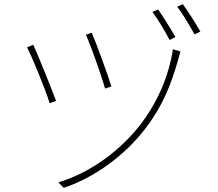

<svg xmlns="http://www.w3.org/2000/svg" viewBox="-20 -860 1040 917"><path d="M418 -704 390 -694C411 -651 468 -488 482 -437L512 -447C498 -495 438 -659 418 -704ZM842 -614 806 -625C786 -495 731 -369 649 -263C550 -136 408 -34 259 11L284 37C425 -9 574 -114 675 -247C758 -355 799 -461 832 -579C834 -588 839 -606 842 -614ZM139 -646 109 -634C128 -600 200 -427 217 -367L248 -378C224 -442 161 -598 139 -646ZM735 -815 708 -803C732 -771 770 -709 790 -669L818 -683C796 -722 757 -784 735 -815ZM853 -840 826 -828C852 -796 886 -737 909 -696L937 -709C914 -750 876 -809 853 -840Z"/></svg>

Font: Source Han Sans JP ExtraLight
Style: Regular
Weight: 250
Designer: Ryoko NISHIZUKA 西塚涼子 (kana, bopomofo & ideographs); Paul D. Hunt (Latin, Greek & Cyrillic); Sandoll Communications 산돌커뮤니
Foundry: Adobe
Version: Version 2.001;hotconv 1.0.107;makeotfexe 2.5.65593